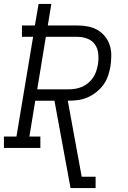

<svg xmlns="http://www.w3.org/2000/svg" viewBox="-33 -755 653 980"><path d="M327 205 245 -241H147L117 -58H173V0H-13V-58H51L136 -567H79V-625H145L164 -735H229L211 -625H362Q389 -625 415.5 -620Q442 -615 464.5 -602Q487 -589 503 -569Q519 -549 527 -524.5Q535 -500 535 -472.5Q535 -445 531 -418Q527 -394 519 -369.5Q511 -345 496 -324Q481 -303 460 -286Q439 -269 415.5 -258.5Q392 -248 367 -244.5Q342 -241 318 -241H313L384 147H455V205ZM157 -299H318Q335 -299 352.5 -302Q370 -305 387 -312.5Q404 -320 418 -332Q432 -344 442.5 -359.5Q453 -375 458.5 -392.5Q464 -410 467 -427Q471 -454 468.5 -480.5Q466 -507 452 -527.5Q438 -548 413.5 -557.5Q389 -567 362 -567H201Z"/></svg>

Font: Iosevka Slab Light Extended
Style: Italic
Weight: 300
Width: 7
Italic angle: -9°
Monospace: yes
Designer: Belleve Invis
Foundry: Belleve Invis
Version: Version 11.1.0; ttfautohint (v1.8.3)